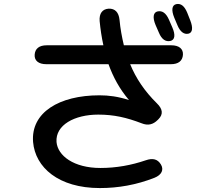

<svg xmlns="http://www.w3.org/2000/svg" viewBox="-20 -905 1040 975"><path d="M850 -675H609C599 -717 591 -760 587 -804C583 -843 564 -862 532 -861C500 -859 483 -837 486 -798C490 -757 496 -716 505 -675H217C179 -675 158 -658 156 -627C154 -597 176 -579 215 -579H531C554 -515 587 -453 635 -397C579 -415 532 -421 485 -421C281 -421 136 -334 148 -184C159 -55 277 50 487 50C580 50 672 34 764 -2C802 -17 813 -44 797 -70C780 -98 755 -103 720 -91C647 -66 570 -52 490 -52C355 -52 273 -114 267 -184C261 -270 358 -323 479 -323C559 -323 623 -308 699 -279C731 -266 757 -272 781 -296L785 -300C810 -325 806 -352 777 -380C714 -442 670 -508 641 -579H848C886 -579 907 -596 909 -627C911 -657 889 -675 850 -675ZM770 -778 787 -739C801 -705 821 -692 845 -697C868 -702 872 -727 855 -766L838 -805C823 -839 804 -852 780 -847C758 -842 754 -816 770 -778ZM865 -815 881 -777C895 -743 915 -729 937 -734C958 -739 961 -764 946 -802L931 -840C917 -874 899 -889 875 -884C853 -879 849 -854 865 -815Z"/></svg>

Font: 寒蝉团圆体 Round
Style: Regular
Weight: 500
Designer: 寒蝉字型
Version: Version 2.700;Glyphs 3.1.1 (3135)